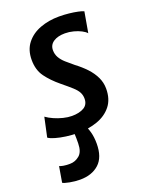

<svg xmlns="http://www.w3.org/2000/svg" viewBox="-148 -642 739 947"><g transform="rotate(-20 222.0 -168.0)"><path d="M173.5 8Q143.5 8 112.5 3.8Q81.5 -0.5 57.5 -7.5Q33.5 -14.5 23 -22.5L45 -124.5Q61.5 -112.5 83.5 -102.8Q105.5 -93 129.8 -87Q154 -81 175 -81Q213.5 -81 237.8 -95Q262 -109 262 -140.5Q262 -158.5 254.2 -173.5Q246.5 -188.5 227.5 -205.8Q208.5 -223 176 -249.5Q134.5 -283.5 108.2 -319.5Q82 -355.5 82 -408.5Q82 -460.5 109.2 -495.2Q136.5 -530 182 -547Q227.5 -564 281.5 -564Q308.5 -564 333.8 -561.2Q359 -558.5 379 -554.2Q399 -550 408.5 -545.5L389.5 -437Q381.5 -446.5 364.2 -455.5Q347 -464.5 325 -470.2Q303 -476 280.5 -476Q243 -476 220 -460.8Q197 -445.5 197 -417.5Q197 -396.5 206.8 -379.2Q216.5 -362 234.2 -346.2Q252 -330.5 274.5 -312Q304 -290 327.8 -264.8Q351.5 -239.5 365.2 -211Q379 -182.5 379 -150.5Q379 -95 351 -60Q323 -25 276.2 -8.5Q229.5 8 173.5 8ZM105.5 228Q79 228 51.8 222.8Q24.5 217.5 16 212L30 129.5Q37 132.5 49.5 135Q62 137.5 85 137.5Q112 137.5 134.2 119.2Q156.5 101 157 56.5Q157.5 27.5 156.5 11.2Q155.5 -5 153.5 -15L184 -17L217.5 -15Q227.5 0 235 27Q242.5 54 242.5 88.5Q242.5 160 205 194Q167.5 228 105.5 228Z"/></g></svg>

Font: Merriweather Sans Medium
Style: Italic
Weight: 500
Italic angle: -7.5°
Designer: Eben Sorkin
Foundry: Eben Sorkin
Version: Version 2.001